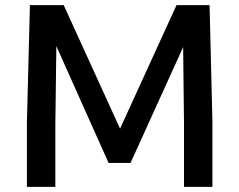

<svg xmlns="http://www.w3.org/2000/svg" viewBox="-20 -731 937 752"><path d="M85.4 1V-252.9L97.2 -710.9H229.5L450.2 -227.1L671.4 -710.9H800.8L812 -254.4V1H700.7V-245.1L697.3 -546.4L491.2 -92.8H405.3L200.7 -550.3L196.8 -243.7V1Z"/></svg>

Font: Comme Medium
Style: Regular
Weight: 500
Version: Version 1.000;gftools[0.9.27]